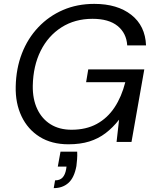

<svg xmlns="http://www.w3.org/2000/svg" viewBox="-20 -732 801 990"><path d="M333 12Q246 12 184.5 -26.5Q123 -65 91 -132.5Q59 -200 61 -286Q63 -379 93 -456.5Q123 -534 177.5 -591.5Q232 -649 305 -680.5Q378 -712 466 -712Q585 -712 657 -655.5Q729 -599 733 -498H636Q632 -561 586.5 -598Q541 -635 457 -635Q366 -635 297 -591Q228 -547 189.5 -469.5Q151 -392 149 -290Q148 -221 172 -170Q196 -119 241 -91Q286 -63 349 -63Q424 -63 479 -93Q534 -123 570.5 -178Q607 -233 626 -308H424L435 -374H724L658 0H581L594 -115Q562 -74 524.5 -45.5Q487 -17 440.5 -2.5Q394 12 333 12ZM257 238 264 198Q289 198 302.5 183.5Q316 169 321 141L323 127H278L292 50H378Q379 70 377.5 89Q376 108 374 124Q363 184 333 211Q303 238 257 238Z"/></svg>

Font: DM Sans 20pt
Style: Italic
Weight: 400
Italic angle: -10°
Version: Version 4.004;gftools[0.9.30]